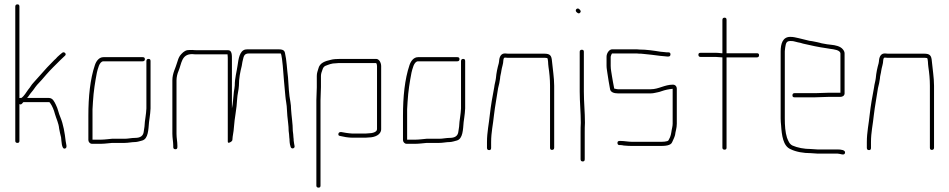

<svg xmlns="http://www.w3.org/2000/svg" viewBox="-20 -685 4350 880"><path d="M86 -216C87 -216 87 -216 87 -217H204C206 -217 208 -216 209 -214C220 -199 227 -181 232 -162C238 -141 249 -120 251 -96C253 -82 257 -69 260 -55C262 -39 262 -1 277 -4C291 -6 282 -27 281 -38C277 -75 270 -116 257 -147C248 -167 246 -186 236 -205C229 -219 222 -236 204 -236H104C112 -244 116 -253 124 -262C137 -277 136 -279 150 -296C164 -311 180 -328 192 -343C212 -366 235 -388 257 -410C264 -417 270 -422 277 -429C288 -437 274 -451 265 -443C257 -437 251 -431 243 -424C238 -418 233 -413 229 -410C218 -398 207 -387 196 -376C176 -354 157 -332 136 -309C120 -292 122 -289 109 -274C99 -261 92 -246 78 -236H72C71 -236 70 -236 69 -235V-655C69 -662 66 -665 60 -665C54 -665 50 -662 50 -655V-39C50 -33 54 -30 60 -30C66 -30 69 -33 69 -39V-208C77 -203 82 -211 86 -216Z M401 -26H445C460 -26 479 -29 494 -30H551C568 -30 584 -34 600 -34C609 -34 624 -39 632 -41C660 -49 660 -92 663 -125L666 -147C668 -164 669 -168 670 -188V-405C670 -412 667 -415 661 -415C655 -415 651 -412 651 -405V-188C650 -168 649 -167 647 -149L644 -127C643 -111 642 -98 639 -83C637 -61 622 -53 599 -53C583 -53 567 -49 551 -49H493C480 -48 459 -45 445 -45H404V-184C405 -195 405 -206 406 -218C409 -268 416 -310 424 -352C428 -367 435 -404 454 -404H634C641 -404 644 -408 644 -414C644 -420 641 -423 634 -423H454C434 -423 421 -405 415 -387C393 -322 385 -241 385 -154V-43C385 -35 392 -26 401 -26Z M789 -71V-317C789 -331 793 -348 798 -359C813 -394 811 -437 861 -437C869 -436 876 -436 882 -436H1023V-434C1024 -428 1024 -420 1024 -410V-36C1024 -31 1027 -29 1033 -32C1040 -35 1044 -39 1045 -43C1046 -64 1051 -80 1052 -100C1055 -146 1065 -185 1067 -232C1068 -252 1074 -272 1075 -292C1075 -327 1081 -355 1088 -383L1091 -401C1097 -422 1095 -440 1121 -440H1266C1271 -440 1275 -392 1276 -384C1279 -337 1284 -291 1288 -244C1289 -228 1295 -202 1295 -184L1297 -154C1299 -130 1303 -109 1303 -85C1304 -73 1306 -66 1306 -54C1307 -49 1307 -44 1307 -41C1307 -36 1308 -30 1309 -23L1312 -12C1315 0 1333 -4 1330 -16L1328 -27C1327 -33 1326 -38 1326 -41C1326 -45 1326 -50 1325 -55C1325 -65 1323 -75 1322 -85C1322 -118 1316 -151 1314 -185C1314 -195 1313 -206 1311 -218C1304 -253 1303 -291 1300 -331C1295 -369 1294 -409 1286 -443C1283 -458 1269 -459 1252 -459H1121C1116 -459 1110 -459 1104 -458C1078 -452 1073 -414 1069 -386C1065 -356 1056 -328 1056 -293C1055 -284 1054 -274 1052 -265C1049 -241 1048 -211 1043 -188V-410C1043 -432 1044 -455 1025 -455H882C877 -455 870 -455 861 -456C852 -456 845 -456 838 -455C824 -452 813 -440 805 -430C799 -421 795 -410 792 -399C785 -373 770 -350 770 -317V-72C770 -52 774 -35 774 -18V-11C774 -4 778 -1 784 -1C790 -1 793 -4 793 -11V-18C793 -36 789 -52 789 -71Z M1451 -286V-337C1451 -342 1452 -347 1453 -351C1458 -364 1459 -377 1471 -383C1487 -389 1499 -395 1520 -395C1528 -396 1534 -396 1539 -396H1704C1707 -393 1708 -385 1708 -382V-93C1708 -79 1685 -74 1670 -74C1662 -73 1654 -73 1647 -73H1594C1584 -73 1577 -75 1566 -76C1554 -77 1534 -86 1531 -72C1530 -66 1532 -63 1538 -62C1554 -58 1576 -54 1594 -54H1647C1654 -54 1662 -54 1670 -55C1697 -55 1727 -67 1727 -93V-382C1727 -397 1718 -415 1704 -415H1539C1527 -415 1506 -414 1497 -411C1470 -405 1445 -397 1439 -370C1436 -360 1432 -350 1432 -337V-285C1432 -274 1430 -238 1430 -226V166C1430 172 1434 175 1440 175C1446 175 1449 172 1449 166V-226C1449 -239 1451 -274 1451 -286Z M1843 -26H1887C1902 -26 1921 -29 1936 -30H1993C2010 -30 2026 -34 2042 -34C2051 -34 2066 -39 2074 -41C2102 -49 2102 -92 2105 -125L2108 -147C2110 -164 2111 -168 2112 -188V-405C2112 -412 2109 -415 2103 -415C2097 -415 2093 -412 2093 -405V-188C2092 -168 2091 -167 2089 -149L2086 -127C2085 -111 2084 -98 2081 -83C2079 -61 2064 -53 2041 -53C2025 -53 2009 -49 1993 -49H1935C1922 -48 1901 -45 1887 -45H1846V-184C1847 -195 1847 -206 1848 -218C1851 -268 1858 -310 1866 -352C1870 -367 1877 -404 1896 -404H2076C2083 -404 2086 -408 2086 -414C2086 -420 2083 -423 2076 -423H1896C1876 -423 1863 -405 1857 -387C1835 -322 1827 -241 1827 -154V-43C1827 -35 1834 -26 1843 -26Z M2295 -421C2302 -420 2310 -420 2317 -420H2474C2479 -420 2483 -420 2487 -419C2491 -419 2491 -408 2492 -402C2492 -395 2493 -387 2494 -378C2498 -351 2501 -323 2501 -292V-8C2501 -1 2504 2 2510 2C2516 2 2520 -1 2520 -8V-292C2520 -330 2513 -369 2510 -404C2508 -431 2501 -439 2474 -439H2317C2310 -439 2303 -439 2296 -440C2278 -441 2270 -427 2268 -410C2268 -406 2267 -401 2266 -395C2260 -374 2255 -351 2253 -327C2251 -311 2247 -301 2245 -284C2237 -242 2230 -203 2225 -159C2221 -118 2212 -79 2212 -34V-7C2212 0 2216 3 2222 3C2228 3 2231 0 2231 -7V-34C2231 -79 2240 -115 2244 -157C2249 -200 2257 -239 2263 -281C2267 -298 2270 -308 2272 -325C2272 -336 2277 -350 2278 -361C2280 -376 2287 -393 2287 -408C2288 -414 2288 -421 2295 -421Z M2642 -122C2641 -107 2641 -93 2641 -79V45C2641 52 2645 55 2651 55C2657 55 2660 52 2660 45V-79C2660 -92 2660 -107 2661 -122C2661 -171 2656 -216 2656 -265V-448C2656 -454 2653 -457 2647 -457C2641 -457 2637 -454 2637 -448V-265C2637 -217 2642 -170 2642 -122ZM2622 -630C2626 -626 2633 -620 2639 -627C2645 -634 2639 -639 2635 -643C2626 -652 2613 -639 2622 -630Z M3007 -448C2976 -453 2943 -458 2910 -458C2903 -459 2897 -459 2890 -459H2786C2772 -459 2760 -441 2760 -425V-383C2760 -371 2763 -359 2764 -349C2767 -324 2772 -302 2776 -277C2778 -262 2795 -257 2812 -257H2963C2970 -257 2975 -258 2980 -259C2992 -262 2999 -262 3012 -267C3029 -273 3044 -276 3063 -278V-118C3063 -112 3062 -106 3061 -101C3057 -85 3057 -70 3051 -56L3044 -42C3040 -35 3014 -35 3004 -35H2878C2860 -35 2841 -39 2826 -39H2820C2813 -39 2810 -36 2810 -30C2810 -24 2813 -20 2819 -20H2826C2829 -20 2834 -19 2839 -18C2850 -17 2866 -16 2878 -16H3004C3027 -16 3055 -17 3061 -34C3065 -44 3071 -54 3074 -66C3076 -84 3082 -97 3082 -118V-278C3082 -289 3075 -297 3064 -297C3026 -297 2999 -276 2963 -276H2812C2806 -276 2799 -279 2795 -279V-280C2792 -298 2787 -319 2785 -335C2783 -351 2779 -366 2779 -383V-425C2779 -426 2783 -440 2786 -440H2889C2896 -440 2903 -440 2910 -439C2916 -439 2922 -439 2928 -438C2954 -435 2981 -433 3006 -429C3015 -429 3029 -426 3037 -426H3044C3050 -426 3053 -430 3053 -436C3053 -442 3050 -445 3044 -445H3037C3030 -445 3015 -448 3007 -448Z M3291 -422V-8C3291 -2 3295 1 3301 1C3307 1 3310 -2 3310 -8V-422H3449C3456 -422 3459 -426 3459 -432C3459 -438 3456 -441 3449 -441H3310V-594C3310 -601 3307 -604 3301 -604C3295 -604 3291 -601 3291 -594V-441H3287C3278 -442 3270 -443 3262 -443H3191C3184 -443 3181 -440 3181 -434C3181 -428 3184 -424 3191 -424H3262C3271 -424 3282 -422 3291 -422Z M3697 -2C3665 -2 3635 -8 3612 -18C3598 -25 3593 -39 3587 -54C3579 -79 3577 -110 3577 -142V-449C3577 -454 3578 -460 3579 -468C3582 -485 3583 -497 3602 -497C3608 -497 3613 -497 3617 -496L3637 -491C3644 -490 3652 -488 3661 -485C3696 -477 3731 -469 3768 -464L3786 -461C3801 -459 3832 -456 3832 -439V-260H3778C3765 -260 3730 -258 3716 -258H3621C3615 -258 3612 -254 3612 -248C3612 -242 3615 -239 3621 -239H3716C3730 -239 3765 -241 3778 -241H3832C3842 -241 3851 -247 3851 -257V-440C3851 -447 3848 -453 3843 -459C3832 -473 3809 -478 3788 -480L3771 -482C3759 -485 3748 -485 3737 -489C3727 -491 3726 -492 3714 -494C3706 -496 3698 -497 3690 -498C3675 -501 3656 -507 3641 -510C3625 -513 3619 -516 3602 -516C3567 -516 3558 -484 3558 -449V-142C3558 -131 3559 -120 3560 -111C3563 -65 3569 -15 3604 -1C3628 11 3662 17 3697 17C3708 17 3716 19 3727 19H3819C3831 19 3850 30 3853 16C3856 2 3833 0 3819 0H3727C3716 0 3708 -2 3697 -2Z M4036 -421C4043 -420 4051 -420 4058 -420H4215C4220 -420 4224 -420 4228 -419C4232 -419 4232 -408 4233 -402C4233 -395 4234 -387 4235 -378C4239 -351 4242 -323 4242 -292V-8C4242 -1 4245 2 4251 2C4257 2 4261 -1 4261 -8V-292C4261 -330 4254 -369 4251 -404C4249 -431 4242 -439 4215 -439H4058C4051 -439 4044 -439 4037 -440C4019 -441 4011 -427 4009 -410C4009 -406 4008 -401 4007 -395C4001 -374 3996 -351 3994 -327C3992 -311 3988 -301 3986 -284C3978 -242 3971 -203 3966 -159C3962 -118 3953 -79 3953 -34V-7C3953 0 3957 3 3963 3C3969 3 3972 0 3972 -7V-34C3972 -79 3981 -115 3985 -157C3990 -200 3998 -239 4004 -281C4008 -298 4011 -308 4013 -325C4013 -336 4018 -350 4019 -361C4021 -376 4028 -393 4028 -408C4029 -414 4029 -421 4036 -421Z"/></svg>

Font: Electronic
Style: ExThn
Weight: 100
Version: Version 1.011